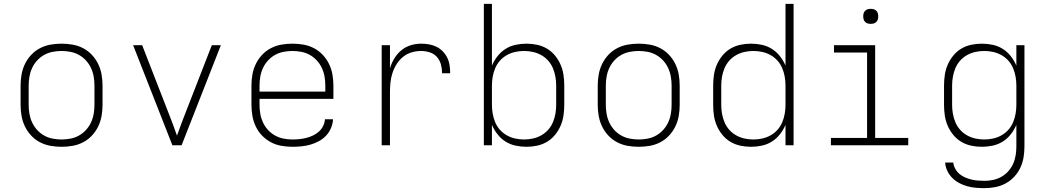

<svg xmlns="http://www.w3.org/2000/svg" viewBox="-20 -755 5440 998"><path d="M300 8Q271 8 242.5 3Q214 -2 188 -15.5Q162 -29 142 -50.5Q122 -72 109.5 -98Q97 -124 92 -152.5Q87 -181 87 -210V-310Q87 -339 92 -367.5Q97 -396 109.5 -422Q122 -448 142 -469.5Q162 -491 188 -504.5Q214 -518 242.5 -523Q271 -528 300 -528Q329 -528 357.5 -523Q386 -518 412 -504.5Q438 -491 458 -469.5Q478 -448 490.5 -422Q503 -396 508 -367.5Q513 -339 513 -310V-210Q513 -181 508 -152.5Q503 -124 490.5 -98Q478 -72 458 -50.5Q438 -29 412 -15.5Q386 -2 357.5 3Q329 8 300 8ZM300 -30Q323 -30 346.5 -34.5Q370 -39 390.5 -50.5Q411 -62 427 -79.5Q443 -97 453 -118.5Q463 -140 467 -163.5Q471 -187 471 -210V-310Q471 -333 467 -356.5Q463 -380 453 -401.5Q443 -423 427 -440.5Q411 -458 390.5 -469.5Q370 -481 346.5 -485.5Q323 -490 300 -490Q277 -490 253.5 -485.5Q230 -481 209.5 -469.5Q189 -458 173 -440.5Q157 -423 147 -401.5Q137 -380 133 -356.5Q129 -333 129 -310V-210Q129 -187 133 -163.5Q137 -140 147 -118.5Q157 -97 173 -79.5Q189 -62 209.5 -50.5Q230 -39 253.5 -34.5Q277 -30 300 -30Z M876 0 672 -520H719L854 -173Q866 -143 877.5 -112Q889 -81 900 -50Q911 -81 922.5 -112Q934 -143 946 -173L1081 -520H1128L924 0Z M1501 8Q1472 8 1443 3Q1414 -2 1388.5 -15.5Q1363 -29 1342.5 -50Q1322 -71 1309.5 -97.5Q1297 -124 1292 -152.5Q1287 -181 1287 -210V-310Q1287 -339 1292 -367.5Q1297 -396 1309.5 -422Q1322 -448 1342 -469.5Q1362 -491 1388 -504.5Q1414 -518 1442.5 -523Q1471 -528 1500 -528Q1529 -528 1557.5 -523Q1586 -518 1612 -504.5Q1638 -491 1658 -469.5Q1678 -448 1690.5 -422Q1703 -396 1708 -367.5Q1713 -339 1713 -310V-241H1329V-210Q1329 -186 1333 -163Q1337 -140 1347 -118.5Q1357 -97 1373 -79.5Q1389 -62 1410 -50.5Q1431 -39 1454 -34.5Q1477 -30 1501 -30Q1519 -30 1537.5 -32Q1556 -34 1573.5 -38.5Q1591 -43 1607.5 -51Q1624 -59 1637.5 -71Q1651 -83 1659.5 -100Q1668 -117 1669 -135H1711Q1710 -112 1700.5 -89.5Q1691 -67 1675 -50Q1659 -33 1638 -21.5Q1617 -10 1594.5 -3.5Q1572 3 1548 5.5Q1524 8 1501 8ZM1671 -279V-310Q1671 -333 1667 -356.5Q1663 -380 1653 -401.5Q1643 -423 1627 -440.5Q1611 -458 1590.5 -469.5Q1570 -481 1546.5 -485.5Q1523 -490 1500 -490Q1477 -490 1453.5 -485.5Q1430 -481 1409.5 -469.5Q1389 -458 1373 -440.5Q1357 -423 1347 -401.5Q1337 -380 1333 -356.5Q1329 -333 1329 -310V-279Z M1964 0V-520H2007V-400Q2015 -427 2029.5 -451Q2044 -475 2065.5 -493Q2087 -511 2114 -519.5Q2141 -528 2169 -528Q2189 -528 2209.5 -524.5Q2230 -521 2248.5 -512Q2267 -503 2281.5 -488Q2296 -473 2305 -454.5Q2314 -436 2317 -415.5Q2320 -395 2320 -374H2278Q2278 -397 2272 -419.5Q2266 -442 2251 -459Q2236 -476 2213.5 -483Q2191 -490 2169 -490Q2143 -490 2118.5 -482.5Q2094 -475 2074.5 -459Q2055 -443 2041.5 -421.5Q2028 -400 2020 -375.5Q2012 -351 2009.5 -326Q2007 -301 2007 -276V0Z M2717 8Q2688 8 2660 2Q2632 -4 2608 -19Q2584 -34 2566 -57Q2548 -80 2537 -106V0H2495V-735H2537V-414Q2548 -440 2566 -463Q2584 -486 2608 -501Q2632 -516 2660 -522Q2688 -528 2717 -528Q2745 -528 2772.5 -522Q2800 -516 2823.5 -502Q2847 -488 2865 -466Q2883 -444 2894 -418.5Q2905 -393 2909 -365.5Q2913 -338 2913 -310V-210Q2913 -182 2909 -154.5Q2905 -127 2894 -101.5Q2883 -76 2865 -54Q2847 -32 2823.5 -18Q2800 -4 2772.5 2Q2745 8 2717 8ZM2704 -30Q2727 -30 2750 -35Q2773 -40 2793.5 -51.5Q2814 -63 2829.5 -80.5Q2845 -98 2854 -119.5Q2863 -141 2867 -164Q2871 -187 2871 -210V-310Q2871 -333 2867 -356Q2863 -379 2854 -400.5Q2845 -422 2829.5 -439.5Q2814 -457 2793.5 -468.5Q2773 -480 2750 -485Q2727 -490 2704 -490Q2681 -490 2658 -485Q2635 -480 2614.5 -468.5Q2594 -457 2578.5 -439.5Q2563 -422 2554 -400.5Q2545 -379 2541 -356Q2537 -333 2537 -310V-210Q2537 -187 2541 -164Q2545 -141 2554 -119.5Q2563 -98 2578.5 -80.5Q2594 -63 2614.5 -51.5Q2635 -40 2658 -35Q2681 -30 2704 -30Z M3300 8Q3271 8 3242.5 3Q3214 -2 3188 -15.5Q3162 -29 3142 -50.5Q3122 -72 3109.5 -98Q3097 -124 3092 -152.5Q3087 -181 3087 -210V-310Q3087 -339 3092 -367.5Q3097 -396 3109.5 -422Q3122 -448 3142 -469.5Q3162 -491 3188 -504.5Q3214 -518 3242.5 -523Q3271 -528 3300 -528Q3329 -528 3357.5 -523Q3386 -518 3412 -504.5Q3438 -491 3458 -469.5Q3478 -448 3490.5 -422Q3503 -396 3508 -367.5Q3513 -339 3513 -310V-210Q3513 -181 3508 -152.5Q3503 -124 3490.5 -98Q3478 -72 3458 -50.5Q3438 -29 3412 -15.5Q3386 -2 3357.5 3Q3329 8 3300 8ZM3300 -30Q3323 -30 3346.5 -34.5Q3370 -39 3390.5 -50.5Q3411 -62 3427 -79.5Q3443 -97 3453 -118.5Q3463 -140 3467 -163.5Q3471 -187 3471 -210V-310Q3471 -333 3467 -356.5Q3463 -380 3453 -401.5Q3443 -423 3427 -440.5Q3411 -458 3390.5 -469.5Q3370 -481 3346.5 -485.5Q3323 -490 3300 -490Q3277 -490 3253.5 -485.5Q3230 -481 3209.5 -469.5Q3189 -458 3173 -440.5Q3157 -423 3147 -401.5Q3137 -380 3133 -356.5Q3129 -333 3129 -310V-210Q3129 -187 3133 -163.5Q3137 -140 3147 -118.5Q3157 -97 3173 -79.5Q3189 -62 3209.5 -50.5Q3230 -39 3253.5 -34.5Q3277 -30 3300 -30Z M3883 8Q3855 8 3827.5 2Q3800 -4 3776.5 -18Q3753 -32 3735 -54Q3717 -76 3706 -101.5Q3695 -127 3691 -154.5Q3687 -182 3687 -210V-310Q3687 -338 3691 -365.5Q3695 -393 3706 -418.5Q3717 -444 3735 -466Q3753 -488 3776.5 -502Q3800 -516 3827.5 -522Q3855 -528 3883 -528Q3912 -528 3940 -522Q3968 -516 3992 -501Q4016 -486 4034 -463Q4052 -440 4063 -414V-735H4105V0H4063V-106Q4052 -80 4034 -57Q4016 -34 3992 -19Q3968 -4 3940 2Q3912 8 3883 8ZM3896 -30Q3919 -30 3942 -35Q3965 -40 3985.5 -51.5Q4006 -63 4021.5 -80.5Q4037 -98 4046 -119.5Q4055 -141 4059 -164Q4063 -187 4063 -210V-310Q4063 -333 4059 -356Q4055 -379 4046 -400.5Q4037 -422 4021.5 -439.5Q4006 -457 3985.5 -468.5Q3965 -480 3942 -485Q3919 -490 3896 -490Q3873 -490 3850 -485Q3827 -480 3806.5 -468.5Q3786 -457 3770.5 -439.5Q3755 -422 3746 -400.5Q3737 -379 3733 -356Q3729 -333 3729 -310V-210Q3729 -187 3733 -164Q3737 -141 3746 -119.5Q3755 -98 3770.5 -80.5Q3786 -63 3806.5 -51.5Q3827 -40 3850 -35Q3873 -30 3896 -30Z M4299 0V-38H4487V-482H4315V-520H4529V-38H4701V0ZM4506 -631Q4498 -631 4490.5 -633Q4483 -635 4477 -641Q4471 -647 4469 -654.5Q4467 -662 4467 -670Q4467 -678 4469 -685.5Q4471 -693 4477 -699Q4483 -705 4490.5 -707Q4498 -709 4506 -709Q4514 -709 4521.5 -707Q4529 -705 4535 -699Q4541 -693 4543 -685.5Q4545 -678 4545 -670Q4545 -662 4543 -654.5Q4541 -647 4535 -641Q4529 -635 4521.5 -633Q4514 -631 4506 -631Z M5097 223Q5074 223 5051.5 221Q5029 219 5007.5 213Q4986 207 4966 196.5Q4946 186 4930 170Q4914 154 4904 133Q4894 112 4893 90H4935Q4937 107 4945.5 122.5Q4954 138 4967 149Q4980 160 4996 167Q5012 174 5028.5 178Q5045 182 5062 183.5Q5079 185 5097 185Q5120 185 5143 180Q5166 175 5186 163.5Q5206 152 5221.5 134.5Q5237 117 5246.5 95.5Q5256 74 5259.5 51Q5263 28 5263 5V-106Q5252 -80 5234 -57Q5216 -34 5192 -19Q5168 -4 5140 2Q5112 8 5083 8Q5055 8 5027.5 2Q5000 -4 4976.5 -18Q4953 -32 4935 -54Q4917 -76 4906 -101.5Q4895 -127 4891 -154.5Q4887 -182 4887 -210V-310Q4887 -338 4891 -365.5Q4895 -393 4906 -418.5Q4917 -444 4935 -466Q4953 -488 4976.5 -502Q5000 -516 5027.5 -522Q5055 -528 5083 -528Q5112 -528 5140 -522Q5168 -516 5192 -501Q5216 -486 5234 -463Q5252 -440 5263 -414V-520H5305V5Q5305 34 5300.5 62Q5296 90 5284 116Q5272 142 5252 163.5Q5232 185 5207 198.5Q5182 212 5153.5 217.5Q5125 223 5097 223ZM5096 -30Q5119 -30 5142 -35Q5165 -40 5185.5 -51.5Q5206 -63 5221.5 -80.5Q5237 -98 5246 -119.5Q5255 -141 5259 -164Q5263 -187 5263 -210V-310Q5263 -333 5259 -356Q5255 -379 5246 -400.5Q5237 -422 5221.5 -439.5Q5206 -457 5185.5 -468.5Q5165 -480 5142 -485Q5119 -490 5096 -490Q5073 -490 5050 -485Q5027 -480 5006.5 -468.5Q4986 -457 4970.5 -439.5Q4955 -422 4946 -400.5Q4937 -379 4933 -356Q4929 -333 4929 -310V-210Q4929 -187 4933 -164Q4937 -141 4946 -119.5Q4955 -98 4970.5 -80.5Q4986 -63 5006.5 -51.5Q5027 -40 5050 -35Q5073 -30 5096 -30Z"/></svg>

Font: Iosevka Extralight Extended
Style: Regular
Weight: 200
Width: 7
Monospace: yes
Designer: Belleve Invis
Foundry: Belleve Invis
Version: Version 32.5.0; ttfautohint (v1.8.4)